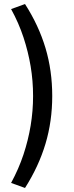

<svg xmlns="http://www.w3.org/2000/svg" viewBox="-20 -739 368 952"><path d="M104 193 35 168Q73 98 96.5 27Q120 -44 132 -116.5Q144 -189 144 -263Q144 -338 132 -410Q120 -482 96.5 -553.5Q73 -625 35 -694L104 -719Q172 -613 205.5 -501Q239 -389 239 -263Q239 -138 205.5 -26Q172 86 104 193Z"/></svg>

Font: Nunito Sans 7pt SemiCondensed Medium
Style: Regular
Weight: 500
Width: 4
Designer: Vernon Adams
Foundry: Vernon Adams
Version: Version 3.101;gftools[0.9.27]